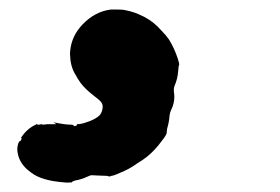

<svg xmlns="http://www.w3.org/2000/svg" viewBox="-20 -186 587 402"><path d="M212 -166Q216 -166 226.5 -166Q237 -166 241 -165Q262 -161 277 -153Q282 -151 285 -149Q302 -140 318 -122Q327 -113 334 -103Q345 -85 352 -64Q356 -52 355 -50Q354 -49 353 -37Q352 -21 345 -5L344 0V5Q345 11 345 17Q345 31 338 45Q336 49 335 56Q334 70 330 83Q329 90 329 91Q330 95 318 110Q305 128 288 142Q282 147 266 157Q251 168 231 176Q218 182 214 182Q211 183 209.5 183.5Q208 184 207 183Q206 182 198.5 182Q191 182 185 181.5Q179 181 175 181H170L165 183Q150 190 137 192Q131 194 131 195L130 196Q127 196 125 196Q122 197 105 195Q88 193 81 191Q64 187 52 180Q44 175 36 168Q20 153 17 134Q15 125 18 115Q20 110 21 110Q24 109 25 105Q25 104 25 103.5Q25 103 24 103Q23 104 25 101Q37 83 55 75L58 73Q57 75 59 75Q60 75 62 75Q66 74 67 74Q68 74 68 74.5Q68 75 71 75L79 74H87Q91 74 95 74H98L95 72L92 70Q93 70 102 72Q117 75 129 75L136 76Q136 76 133 76L135 78Q141 78 141 75Q141 74 142 74Q150 74 161 70Q180 64 189 55Q195 47 195 37Q195 29 186 22Q181 18 176 14Q159 1 149 -12Q142 -22 139 -28Q128 -45 127 -67Q126 -74 127 -80Q130 -111 153 -135Q179 -162 212 -166Z"/></svg>

Font: TT2020 Style B
Style: Italic
Weight: 400
Italic angle: -15°
Version: Version 0.2.000